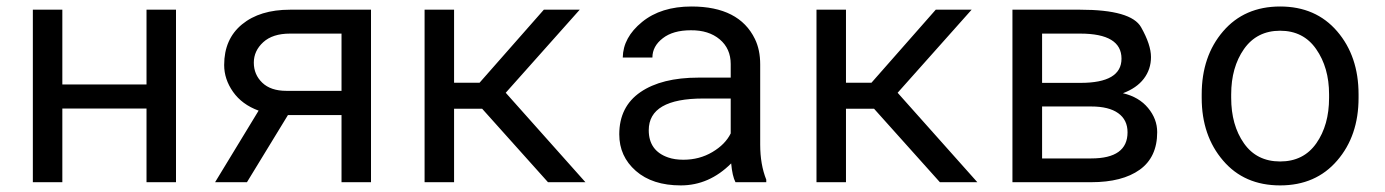

<svg xmlns="http://www.w3.org/2000/svg" viewBox="-20 -558 4241 588"><path d="M519 0H428.7V-225.6H170.9V0H80.6V-528.3H170.9V-299.3H428.7V-528.3H519Z M856.9 -279.8H1025.9V-455.1H868.2Q814.9 -455.1 786.1 -428.7Q757.3 -402.3 757.3 -366.2Q757.3 -329.6 783.2 -304.7Q809.1 -279.8 856.9 -279.8ZM1116.2 -528.3V0H1025.9V-205.6H861.8L736.3 0H638.7L772 -219.2Q721.2 -237.8 693.8 -276.6Q666.5 -315.4 666.5 -358.9Q666.5 -438.5 721.2 -483.4Q775.9 -528.3 868.2 -528.3Z M1370.6 -225.1V0H1280.3V-528.3H1370.6V-304.7H1448.7L1645.5 -528.3H1755.4L1528.8 -273.9L1772.9 0H1658.2L1456.5 -225.1Z M2133.8 -256.3Q1966.8 -256.3 1966.8 -159.2Q1966.8 -96.2 2026.4 -75.7Q2046.4 -68.8 2072.8 -68.8Q2122.1 -68.8 2161.6 -92.3Q2201.2 -115.7 2217.8 -149.4V-256.3ZM2219.2 -57.6Q2151.9 9.8 2064.9 9.8Q1978 9.8 1927.2 -34.7Q1876.5 -79.1 1876.5 -146.5Q1876.5 -231.4 1941.4 -275.9Q2006.3 -320.3 2119.1 -320.3H2217.8V-361.8Q2217.8 -409.2 2184.1 -437.5Q2150.4 -465.8 2095.7 -465.3Q2041 -465.3 2009.8 -440.9Q1978 -416.5 1978 -381.8H1887.2Q1888.2 -443.4 1946.3 -490.7Q2004.4 -538.1 2097.7 -538.1Q2243.7 -538.1 2292 -438.5Q2308.1 -405.3 2308.1 -360.8V-115.2Q2308.1 -54.2 2326.7 -7.8V0H2232.4Q2222.7 -18.6 2219.2 -57.6Z M2570.8 -225.1V0H2480.5V-528.3H2570.8V-304.7H2648.9L2845.7 -528.3H2955.6L2729 -273.9L2973.1 0H2858.4L2656.7 -225.1Z M3414.6 -378.4Q3414.6 -455.1 3288.1 -455.1H3171.4V-304.2H3289.1Q3414.6 -304.2 3414.6 -378.4ZM3321.8 -72.8Q3433.1 -72.8 3433.1 -152.8Q3433.1 -190.9 3404.5 -211.4Q3376 -231.9 3321.8 -231.9H3171.4V-72.8ZM3080.6 0V-528.3H3288.1Q3444.3 -528.3 3474.6 -474.6Q3504.9 -420.9 3504.9 -383.3Q3504.9 -345.7 3482.9 -316.9Q3460.9 -288.1 3418.9 -272.5Q3467.8 -261.2 3495.8 -227.5Q3523.9 -193.8 3523.9 -153.3Q3523.9 -76.7 3470.5 -38.3Q3417 0 3321.8 0Z M3750.5 -258.3Q3750.5 -174.8 3789.6 -119.1Q3828.6 -63.5 3900.4 -63.5Q3972.2 -63.5 4011.2 -119.1Q4050.3 -174.8 4050.3 -258.3V-269Q4050.3 -351.1 4010.7 -407.7Q3971.7 -463.9 3900.4 -463.9Q3829.1 -463.9 3789.6 -407.7Q3750.5 -351.6 3750.5 -269ZM3660.2 -269Q3660.2 -385.7 3725.6 -461.9Q3791 -538.1 3900.4 -538.1Q4009.8 -538.1 4075.2 -461.9Q4140.6 -385.7 4140.6 -269V-258.3Q4140.6 -142.1 4075.2 -66.4Q4009.8 9.8 3900.4 9.8Q3790.5 9.8 3725.6 -66.4Q3660.2 -142.6 3660.2 -258.3Z"/></svg>

Font: RobotoMono-Regular
Style: Regular
Weight: 400
Designer: Google
Version: Version 2.000985; 2015; ttfautohint (v1.3)